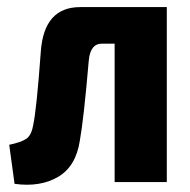

<svg xmlns="http://www.w3.org/2000/svg" viewBox="-20 -513 534 541"><path d="M450 -493V0H303V-390H267Q234 -390 230 -341Q216 -178 205 -117Q194 -44 143.5 -14.5Q93 15 21 5L6 -105Q39 -112 53.5 -121.5Q68 -131 73 -158Q83 -202 95 -368Q104 -493 206 -493Z"/></svg>

Font: exo2condensed_b
Style: Bold
Weight: 700
Width: 3
Designer: Natanael Gama
Version: Version 1.001;PS 001.001;hotconv 1.0.70;makeotf.lib2.5.58329